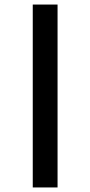

<svg xmlns="http://www.w3.org/2000/svg" viewBox="-20 -772 397 844"><path d="M233 -752V52H124V-752Z"/></svg>

Font: Pathway Extreme 28pt ExtraBold
Style: Regular
Weight: 800
Designer: Eduardo Rodriguez Tunni
Foundry: Eduardo Rodriguez Tunni
Version: Version 1.001;gftools[0.9.26]